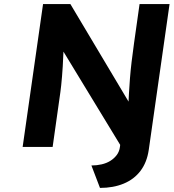

<svg xmlns="http://www.w3.org/2000/svg" viewBox="-20 -720 851 941"><path d="M470 201 428 91Q454 91 478 85.5Q502 80 520.5 68.5Q539 57 552 40Q565 23 568 -1L569 -10L291 -467Q290 -457 290 -446Q289 -420 287.5 -394.5Q286 -369 284 -345.5Q282 -322 280 -302.5Q278 -283 276 -269L238 0H91L191 -700H325L610 -222Q611 -242 612 -262Q614 -298 617 -336.5Q620 -375 625 -417Q630 -459 637 -509L664 -700H811L709 15Q700 76 668.5 117.5Q637 159 586 180Q535 201 470 201Z"/></svg>

Font: Lexend SemBd
Style: Italic
Weight: 600
Italic angle: -8.13011°
Designer: Bonnie Shaver-Troup, Thomas Jockin
Foundry: Lexend
Version: Version 1.007